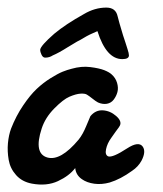

<svg xmlns="http://www.w3.org/2000/svg" viewBox="-60 -480 429 506"><path d="M220.2 -460Q245.1 -460 250 -437Q252.9 -424.3 264.2 -387.2Q266.6 -379.4 270.8 -367.2Q274.9 -355 275.9 -351.1Q279.8 -339.4 279.8 -334Q279.8 -324.2 262.2 -324.2Q220.2 -324.2 196.8 -397.9Q194.8 -397 185.3 -392.8Q175.8 -388.7 168.2 -384.5Q160.6 -380.4 151.9 -375Q147.5 -373 143.1 -370.4Q138.7 -367.7 131.6 -363.5Q124.5 -359.4 119.1 -356Q95.2 -340.8 79.1 -334Q70.3 -328.1 59.1 -328.1Q53.2 -328.1 49.6 -335.4Q45.9 -342.8 45.9 -349.1Q47.4 -359.9 83 -391.1Q112.8 -416 161.1 -442.9Q189.9 -460 220.2 -460ZM274.9 -88.9Q305.7 -108.9 316.4 -93.3Q325.2 -80.1 313 -56.6Q304.2 -40.5 288.1 -29.8Q257.8 -7.8 229 1Q208 6.8 188.5 4.2Q168.9 1.5 155.8 -7.8Q140.1 -18.6 138.2 -37.1Q122.6 -16.6 92.8 -2.7Q63 11.2 23.9 3.9Q-2 -1 -17.6 -18.6Q-33.2 -36.1 -37.1 -58.6Q-41 -81.1 -39.1 -102.5Q-37.1 -124 -30.8 -141.1Q-17.6 -174.8 1 -202.1Q19.5 -229.5 36.6 -245.6Q53.7 -261.7 73.2 -273.9Q92.8 -286.1 105 -291Q117.2 -295.9 128.9 -298.8Q154.8 -306.2 178 -303.2Q201.2 -300.3 214.4 -295.2Q227.5 -290 233.9 -284.2Q244.6 -274.9 248.5 -261.7Q252.4 -248.5 249.5 -237.5Q246.6 -226.6 239.7 -217.5Q232.9 -208.5 221.7 -206.5Q210.4 -204.6 198.2 -210Q191.9 -213.4 183.1 -220.5Q174.3 -227.5 168.9 -230.7Q163.6 -233.9 151.9 -233.2Q140.1 -232.4 123 -225.1Q106.9 -218.3 83 -194.1Q59.1 -169.9 49.8 -141.1Q28.3 -75.2 64.9 -64.9Q99.6 -55.2 147 -111.8Q158.2 -125.5 167.7 -148.9Q177.2 -172.4 178.2 -173.8Q191.9 -190.4 211.2 -189.2Q230.5 -188 246.1 -174.3Q261.7 -160.6 255.9 -148.9Q255.4 -147.5 252.9 -144Q250.5 -140.6 244.6 -132.8Q238.8 -125 232.9 -116.2Q222.7 -102.1 219.5 -86.9Q216.3 -71.8 225.1 -67.9Q236.8 -64 274.9 -88.9Z"/></svg>

Font: Florida Vibes
Style: Regular
Weight: 400
Italic angle: -30°
Designer: Turbologo.com
Foundry: Turbologo.com
Version: Version 1.000;hotconv 1.0.109;makeotfexe 2.5.65596